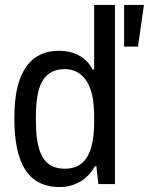

<svg xmlns="http://www.w3.org/2000/svg" viewBox="-20 -743 601 775"><path d="M220 12Q162 12 121.5 -16Q81 -44 59.5 -105.5Q38 -167 38 -266Q38 -362 59.5 -421.5Q81 -481 121 -509.5Q161 -538 217 -538Q248 -538 273.5 -530Q299 -522 319.5 -505.5Q340 -489 354 -462H360V-723H444V0H377L369 -72H363Q342 -33 304.5 -10.5Q267 12 220 12ZM241 -62Q284 -62 310 -84Q336 -106 348 -148Q360 -190 360 -251V-273Q360 -326 351 -362.5Q342 -399 326 -421Q310 -443 288.5 -453.5Q267 -464 242 -464Q202 -464 176 -444.5Q150 -425 137.5 -383.5Q125 -342 125 -275V-250Q125 -183 138 -141.5Q151 -100 176.5 -81Q202 -62 241 -62ZM481 -555V-723H561L537 -555Z"/></svg>

Font: Archivo SemiCondensed
Style: Regular
Weight: 400
Width: 4
Designer: Hector Gatti
Foundry: Omnibus-Type
Version: Version 2.001